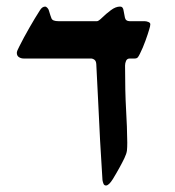

<svg xmlns="http://www.w3.org/2000/svg" viewBox="-20 -548 538 590"><path d="M305.7 22Q300.3 22 298.1 16.8Q295.9 11.7 294.9 5.4Q291 -52.2 287.6 -115.2Q284.2 -178.2 281.5 -239.3Q278.8 -300.3 275.9 -350.6Q275.4 -360.4 270.3 -364.3Q265.1 -368.2 259.3 -368.2H52.7Q44.9 -368.2 38.3 -372.3Q31.7 -376.5 31.7 -385.7Q31.7 -391.1 39.6 -405.8Q52.7 -432.1 70.1 -462.4Q87.4 -492.7 102.5 -516.1Q109.4 -527.8 119.1 -527.8Q121.6 -527.8 125.5 -523.9Q129.4 -520 130.4 -515.1Q134.8 -500 138.2 -491.5Q141.6 -482.9 159.7 -482.9H278.3Q282.7 -482.9 294.2 -494.1Q305.7 -505.4 320.6 -516.6Q335.4 -527.8 349.1 -527.8Q358.4 -527.8 359.9 -514.6Q361.3 -505.4 363.8 -494.1Q366.2 -482.9 378.4 -482.9H424.3Q429.7 -482.9 435.8 -480.5Q441.9 -478 441.9 -473.6Q441.9 -467.8 438.5 -457.5Q435.1 -445.3 427 -422.9Q418.9 -400.4 410.2 -383.3Q407.2 -377 404.1 -372.6Q400.9 -368.2 394 -368.2H378.9Q370.6 -368.2 367.4 -361.1Q364.3 -354 364.3 -346.7Q364.3 -265.1 367.4 -211.7Q370.6 -158.2 371.1 -109.4Q371.1 -95.2 370.1 -85.7Q369.1 -76.2 362.3 -62Q356 -48.8 346.7 -32Q337.4 -15.1 326.7 2.4Q314.5 22 305.7 22Z"/></svg>

Font: David Libre Medium
Style: Regular
Weight: 500
Designer: Ismar David, J. Victor Gaultney, Annie Olsen and Meir Sadan
Foundry: Monotype Imaging Inc. & SIL International
Version: Version 1.100; ttfautohint (v1.8.4.7-5d5b)